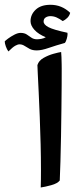

<svg xmlns="http://www.w3.org/2000/svg" viewBox="-113 -768 329 818"><path d="M60.5 30.8Q61 15.1 61.3 -4.2Q61.5 -23.4 61.5 -44.9Q61.5 -94.7 60.1 -153.1Q58.6 -211.4 56.4 -269Q54.2 -326.7 51.8 -375.2Q49.3 -423.8 47.9 -455.1Q46.4 -486.3 46.4 -490.7Q52.2 -509.8 72.5 -521.2Q92.8 -532.7 114.7 -538.8Q136.7 -544.9 147.5 -546.4Q148.4 -540.5 148.9 -524.9Q149.4 -509.3 149.7 -494.4Q149.9 -479.5 149.9 -476.6Q149.9 -452.1 149.7 -406.5Q149.4 -360.8 148.7 -303.7Q147.9 -246.6 147 -188.2Q146 -129.9 144.5 -80.1Q143.1 -30.3 141.6 1Q131.8 13.7 105.2 21Q78.6 28.3 60.5 30.8ZM43.5 -553.2Q25.4 -553.2 13.2 -559.8Q1 -566.4 -8.8 -572.8Q-18.6 -579.1 -29.8 -579.1Q-37.6 -579.1 -48.3 -573Q-59.1 -566.9 -77.1 -548.8Q-83.5 -557.1 -88.1 -570.1Q-92.8 -583 -92.8 -591.8Q-89.8 -595.2 -78.4 -603.8Q-66.9 -612.3 -52 -620.1Q-37.1 -627.9 -25.4 -627.9Q-9.3 -627.9 1 -621.1Q11.2 -614.3 21 -607.4Q30.8 -600.6 44.9 -600.6Q52.2 -600.6 63.2 -602.5Q74.2 -604.5 82 -609.4Q50.8 -622.1 33.9 -640.6Q17.1 -659.2 17.1 -677.7Q17.1 -706.1 39.1 -726.8Q61 -747.6 102.1 -747.6Q150.4 -747.6 186 -713.4Q182.6 -700.2 173.3 -691.4Q164.1 -682.6 154.3 -678.2Q140.6 -688 128.2 -693.6Q115.7 -699.2 101.6 -699.2Q90.3 -699.2 81.5 -693.6Q72.8 -688 72.8 -676.3Q72.8 -663.1 93.8 -652.1Q114.7 -641.1 174.3 -628.4Q174.8 -626.5 174.8 -622.1Q174.8 -615.2 171.4 -602.8Q168 -590.3 163.1 -585Q126 -574.7 95 -564Q64 -553.2 43.5 -553.2Z"/></svg>

Font: Harmattan
Style: Bold
Weight: 700
Designer: George W. Nuss III and SIL International
Foundry: SIL International
Version: Version 4.000